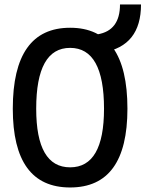

<svg xmlns="http://www.w3.org/2000/svg" viewBox="-20 -827 649 857"><path d="M293 9.8Q37.1 9.8 37.1 -341.8Q37.1 -703.1 293 -703.1Q548.8 -703.1 548.8 -341.8Q548.8 9.8 293 9.8ZM293 -80.1Q444.3 -80.1 444.3 -341.8Q444.3 -613.3 293 -613.3Q141.6 -613.3 141.6 -341.8Q141.6 -80.1 293 -80.1ZM410.6 -588.4 386.2 -668.9 415.5 -673.8Q515.6 -690.4 515.6 -807.1H609.4Q609.4 -621.6 439.9 -593.3Z"/></svg>

Font: Cascadia Mono PL
Style: Regular
Weight: 400
Monospace: yes
Designer: Aaron Bell
Foundry: Saja Typeworks
Version: Version 2404.023; ttfautohint (v1.8.4)